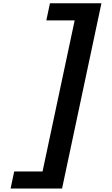

<svg xmlns="http://www.w3.org/2000/svg" viewBox="-20 -872 668 1145"><path d="M64.7 150.5 43.1 252.5H350.1L584.9 -852.5H277.9L256.3 -750.5H425.3L233.7 150.5Z"/></svg>

Font: Hussar Nova
Style: RgIta
Weight: 700
Foundry: Cannot Into Space Fonts
Version: Version 0.99